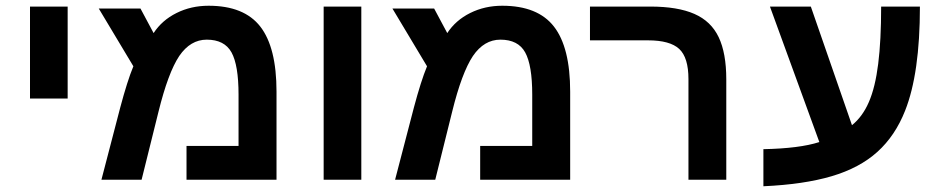

<svg xmlns="http://www.w3.org/2000/svg" viewBox="-20 -629 3290 672"><path d="M216.8 -606V-284.2H85V-606Z M710 -608.9Q834.5 -608.9 891.1 -535.9Q947.8 -462.9 947.8 -308.1V0H632.8V-118.2H814.9V-297.9Q814.9 -400.9 790.3 -445.6Q765.6 -490.2 703.6 -490.2Q646.5 -490.2 607.4 -433.1Q568.4 -374.5 534.7 -237.8L475.6 0H335L400.9 -252.9Q413.1 -298.8 424.6 -335Q436 -371.1 446.8 -397L325.7 -599.1H471.7L517.6 -513.2Q546.9 -558.1 597.9 -583.5Q648.9 -608.9 710 -608.9Z M1244.6 -606V0H1112.8V-606Z M1737.8 -608.9Q1862.3 -608.9 1918.9 -535.9Q1975.6 -462.9 1975.6 -308.1V0H1660.6V-118.2H1842.8V-297.9Q1842.8 -400.9 1818.1 -445.6Q1793.5 -490.2 1731.4 -490.2Q1674.3 -490.2 1635.3 -433.1Q1596.2 -374.5 1562.5 -237.8L1503.4 0H1362.8L1428.7 -252.9Q1440.9 -298.8 1452.4 -335Q1463.9 -371.1 1474.6 -397L1353.5 -599.1H1499.5L1545.4 -513.2Q1574.7 -558.1 1625.7 -583.5Q1676.8 -608.9 1737.8 -608.9Z M2522 -351.1V0H2389.6V-352.1Q2389.6 -427.7 2357.2 -457.8Q2324.7 -487.8 2248 -487.8H2044.9V-606H2255.9Q2352.1 -606 2410.4 -580.3Q2468.8 -554.7 2495.4 -498.8Q2522 -442.9 2522 -351.1Z M2651.9 -106.9Q2778.3 -109.4 2847.7 -131.8L2674.8 -606H2817.9L2961.9 -190.9Q2999 -220.7 3021.2 -272.2Q3043.5 -323.7 3053.7 -405.5Q3064 -487.3 3064 -606H3199.7Q3199.7 -372.1 3147.9 -241.7Q3113.3 -153.8 3050.8 -97.4Q2988.3 -41 2890.6 -12.2Q2793 16.6 2651.9 22.9Z"/></svg>

Font: Arimo
Style: Bold
Weight: 700
Designer: Steve Matteson
Foundry: Monotype Imaging Inc.
Version: Version 1.33